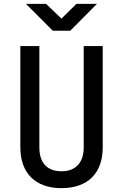

<svg xmlns="http://www.w3.org/2000/svg" viewBox="-20 -970 640 1000"><path d="M255 -810H346L485 -950H378L300 -873L220 -950H115ZM300 10C439 10 515 -70 515 -202V-730H416V-202C416 -125 376 -78 300 -78C223 -78 185 -125 185 -202V-730H86V-202C86 -71 162 10 300 10Z"/></svg>

Font: JetBrains Mono Medium
Style: Regular
Weight: 436
Monospace: yes
Designer: Philipp Nurullin, Konstantin Bulenkov
Foundry: JetBrains
Version: Version 2.305